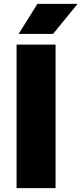

<svg xmlns="http://www.w3.org/2000/svg" viewBox="-20 -970 420 990"><path d="M65.5 0V-740H266.5V0ZM76 -795 173 -950H380L253.5 -795Z"/></svg>

Font: Encode Sans SemiExpanded SemiExpanded ExtraBold
Style: Regular
Weight: 800
Width: 6
Designer: Multiple Designers
Foundry: Impallari Type
Version: Version 3.000; ttfautohint (v1.8.3) -l 8 -r 50 -G 200 -x 14 